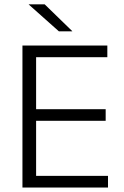

<svg xmlns="http://www.w3.org/2000/svg" viewBox="-20 -844 558 864"><path d="M81 0V-639H142.5V0ZM100 0V-52.5H466V0ZM116 -300.5V-352.5H455.5V-300.5ZM99 -586.5V-639H463V-586.5ZM181 -824.5 305 -704V-703H245L109.5 -823.5V-824.5Z"/></svg>

Font: Anek Latin Light
Style: Regular
Weight: 300
Designer: Yesha Goshar
Foundry: Ek Type
Version: Version 1.003